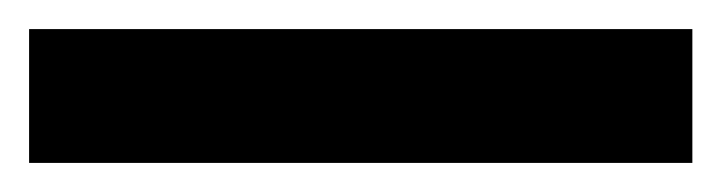

<svg xmlns="http://www.w3.org/2000/svg" viewBox="-22 58 496 132"><path d="M454 170H-2V78H454Z"/></svg>

Font: Noto Sans Gujarati UI ExtraBold
Style: Regular
Weight: 800
Designer: Jelle Bosma - Monotype Design Team, Universal Thirst
Foundry: Monotype Imaging Inc.
Version: Version 2.106; ttfautohint (v1.8.4.7-5d5b)